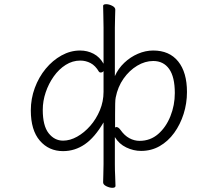

<svg xmlns="http://www.w3.org/2000/svg" viewBox="-20 -725 1040 916"><path d="M474 -141Q432 -69 384.5 -36.5Q337 -4 281 -4Q213 -4 170 -54Q127 -104 127 -198Q127 -254 146 -305.5Q165 -357 198 -397Q231 -437 273.5 -460.5Q316 -484 362 -484Q397 -484 426.5 -468.5Q456 -453 474 -421V-594Q474 -623 473 -652Q472 -681 472 -697Q472 -705 487 -705Q500 -705 515 -697.5Q530 -690 530 -679Q530 -668 529 -643.5Q528 -619 528 -593V-362Q544 -398 573 -425.5Q602 -453 638 -468.5Q674 -484 711 -484Q788 -484 830 -432Q872 -380 872 -286Q872 -232 856 -181.5Q840 -131 811 -91Q782 -51 742 -28Q702 -5 653 -5Q617 -5 582.5 -21.5Q548 -38 528 -71V59Q528 89 529.5 117Q531 145 531 162Q531 171 516 171Q503 171 487.5 163.5Q472 156 472 145Q472 134 473 107Q474 80 474 58ZM474 -386Q469 -379 460 -379Q455 -379 452 -383Q435 -412 412 -424Q389 -436 363 -436Q326 -436 293.5 -415.5Q261 -395 236.5 -360.5Q212 -326 198 -284.5Q184 -243 184 -201Q184 -125 212 -89.5Q240 -54 281 -54Q314 -54 348 -73Q382 -92 410.5 -124.5Q439 -157 456.5 -199Q474 -241 474 -287ZM529 -117Q533 -119 535 -119Q545 -119 555 -105Q574 -78 597.5 -65.5Q621 -53 646 -53Q697 -53 734.5 -85.5Q772 -118 793 -170.5Q814 -223 814 -281Q814 -358 787 -396Q760 -434 711 -434Q672 -434 634.5 -411.5Q597 -389 569.5 -350Q542 -311 532 -260Q530 -252 529.5 -230Q529 -208 529 -179Z"/></svg>

Font: Moon Stars Kai HW Light
Style: Regular
Weight: 300
Designer: GuiWonder
Version: Version 1.101